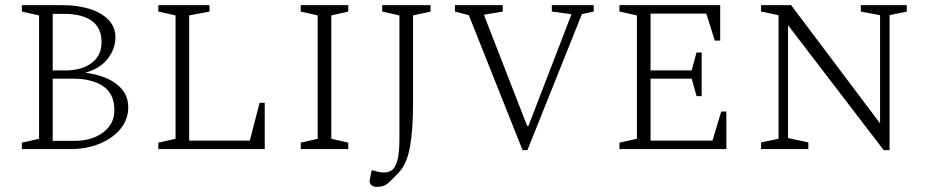

<svg xmlns="http://www.w3.org/2000/svg" viewBox="-20 -580 3613 747"><path d="M65 0V-25L132 -40V-520L65 -535V-560H223Q280 -560 326.5 -546Q373 -532 401 -504Q429 -476 429 -435Q429 -390 399 -351.5Q369 -313 312 -297Q390 -287 434.5 -252Q479 -217 479 -163Q479 -116 449.5 -79.5Q420 -43 369 -21.5Q318 0 254 0ZM230 -526H185V-306H235Q297 -306 336 -334.5Q375 -363 375 -416Q375 -472 337 -499Q299 -526 230 -526ZM264 -274H185V-32H270Q338 -32 381.5 -65Q425 -98 425 -151Q425 -215 381.5 -244.5Q338 -274 264 -274Z M596 0V-25L663 -40V-520L596 -535V-560H795V-535L716 -520V-33H952L990 -180H1010V0Z M1150 0V-25L1216 -40V-520L1150 -535V-560H1335V-535L1269 -520V-40L1335 -25V0Z M1446 147Q1435 147 1426.5 141.5Q1418 136 1418 123Q1418 122 1420 112.5Q1422 103 1426 83H1431Q1445 87 1454 89Q1463 91 1474 91Q1493 91 1506 81Q1519 71 1526.5 42.5Q1534 14 1534 -43V-520L1467 -535V-560H1655V-535L1587 -520V-179Q1587 -74 1575 -8Q1563 58 1531 92Q1508 116 1495 128Q1482 140 1471.5 143.5Q1461 147 1446 147Z M2013 4 1804 -521 1750 -535V-560H1936V-535L1864 -523V-519L2031 -90H2036L2202 -521V-525L2127 -535V-560H2290V-535L2244 -525L2032 4Z M2390 0V-25L2458 -40V-520L2390 -535V-560H2782V-422H2761L2728 -527H2511V-306H2671L2690 -376H2710V-206H2690L2671 -274H2511V-33H2752L2786 -146H2806V0Z M2941 0V-26L3009 -40V-521L2941 -535V-560H3058L3404 -100V-521L3329 -535V-560H3508V-535L3441 -521V4H3418L3046 -482V-43L3125 -26V0Z"/></svg>

Font: Spectral SC ExtraLight
Style: Regular
Weight: 275
Designer: Jean-Baptiste Levee
Foundry: Production Type
Version: Version 2.001